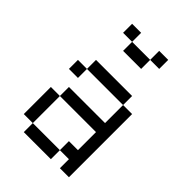

<svg xmlns="http://www.w3.org/2000/svg" viewBox="-220 -845 940 940"><g transform="rotate(45 250.0 -375.0)"><path d="M375 -687.5V-750H312.5V-687.5H187.5V-625H312.5V-687.5ZM125 -62.5V0H312.5V-62.5ZM125 -62.5V-250H62.5V-62.5ZM375 -62.5V0H437.5V-437.5H375Q375 -437.5 375 -312.5H125V-250H375Q375 -250 375 -125H312.5V-62.5ZM125 -437.5H62.5V-375H125ZM125 -437.5H375V-500H125ZM187.5 -687.5V-750H125V-687.5Z"/></g></svg>

Font: Unifont
Style: Regular
Weight: 500
Version: Version 15.1.04